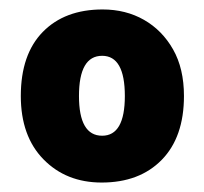

<svg xmlns="http://www.w3.org/2000/svg" viewBox="-20 -742 432 406"><path d="M369 -539Q369 -452 322 -404Q275 -356 195 -356Q120 -356 72 -405Q24 -454 24 -539Q24 -627 70.5 -674.5Q117 -722 197 -722Q246 -722 284.5 -700Q323 -678 346 -637.5Q369 -597 369 -539ZM147 -539Q147 -455 196 -455Q244 -455 244 -539Q244 -624 196 -624Q147 -624 147 -539Z"/></svg>

Font: Noto Sans Oriya Blk
Style: Regular
Weight: 900
Designer: Amélie Bonet and Sol Matas
Foundry: Google LLC
Version: Version 2.006; ttfautohint (v1.8.4.7-5d5b)